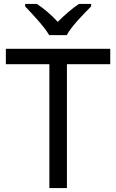

<svg xmlns="http://www.w3.org/2000/svg" viewBox="-20 -964 596 984"><path d="M232 -784H322C346 -829 409 -893 447 -931V-944H385C350 -921 312 -888 276 -852C243 -888 204 -921 169 -944H109V-931C145 -893 206 -829 232 -784ZM323 0V-635H545V-714H10V-635H233V0Z"/></svg>

Font: Noto Sans Bhaiksuki
Style: Regular
Weight: 400
Designer: Monotype Design Team
Foundry: Monotype Imaging Inc.
Version: Version 2.002